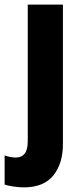

<svg xmlns="http://www.w3.org/2000/svg" viewBox="-60 -570 352 830"><path d="M43 240Q24 240 -1 236.5Q-26 233 -40 228V102Q-14 111 9 111Q33 111 46.5 94.5Q60 78 60 40V-550H212V53Q212 137 170.5 188.5Q129 240 43 240Z"/></svg>

Font: Noto Sans Ethiopic Condensed ExtraBold
Style: Regular
Weight: 800
Width: 3
Designer: Monotype Design Team
Foundry: Monotype Imaging Inc.
Version: Version 2.102; ttfautohint (v1.8.4.7-5d5b)